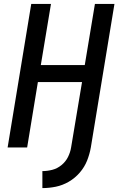

<svg xmlns="http://www.w3.org/2000/svg" viewBox="-20 -755 616 983"><path d="M197 208Q231 208 265.5 201Q300 194 332 175.5Q364 157 388.5 128.5Q413 100 426 67Q439 34 445 0L566 -735H466L414 -422H189L241 -735H140L19 0H119L174 -335H400L344 0Q340 25 328 49Q316 73 294.5 90.5Q273 108 247.5 114.5Q222 121 197 121Z"/></svg>

Font: Iosevka Sparkle Medium Oblique
Style: Regular
Weight: 500
Italic angle: -9°
Designer: Belleve Invis
Foundry: Belleve Invis
Version: Version 4.5.0; ttfautohint (v1.8.3)